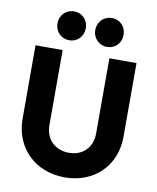

<svg xmlns="http://www.w3.org/2000/svg" viewBox="-100 -1013 902 1101"><g transform="rotate(10 351.0 -462.5)"><path d="M352 11C526 11 645 -110 645 -277V-706H487V-268C487 -184 430 -132 352 -132C274 -132 215 -184 215 -269V-706H57V-278C57 -111 179 11 352 11ZM159 -852C159 -805 194 -768 242 -768C290 -768 324 -805 324 -852C324 -899 290 -936 242 -936C194 -936 159 -899 159 -852ZM379 -852C379 -805 414 -768 462 -768C510 -768 544 -805 544 -852C544 -899 510 -936 462 -936C414 -936 379 -899 379 -852Z"/></g></svg>

Font: MV Cash
Style: Bold
Weight: 700
Designer: Rodrigo Fuenzalida
Foundry: fragTYPE
Version: Version 1.100;Glyphs 3.1.2 (3151)